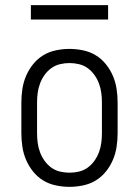

<svg xmlns="http://www.w3.org/2000/svg" viewBox="-20 -718 540 746"><path d="M250 8Q224 8 197.5 2.5Q171 -3 148.5 -16.5Q126 -30 109 -51Q92 -72 81.5 -96.5Q71 -121 67 -147.5Q63 -174 63 -200V-320Q63 -346 67 -372.5Q71 -399 81.5 -423.5Q92 -448 109 -469Q126 -490 148.5 -503.5Q171 -517 197.5 -522.5Q224 -528 250 -528Q276 -528 302.5 -522.5Q329 -517 351.5 -503.5Q374 -490 391 -469Q408 -448 418.5 -423.5Q429 -399 433 -372.5Q437 -346 437 -320V-200Q437 -174 433 -147.5Q429 -121 418.5 -96.5Q408 -72 391 -51Q374 -30 351.5 -16.5Q329 -3 302.5 2.5Q276 8 250 8ZM250 -47Q269 -47 287.5 -51.5Q306 -56 321 -67Q336 -78 347 -93.5Q358 -109 364.5 -126.5Q371 -144 373.5 -162.5Q376 -181 376 -200V-320Q376 -339 373.5 -357.5Q371 -376 364.5 -393.5Q358 -411 347 -426.5Q336 -442 321 -453Q306 -464 287.5 -468.5Q269 -473 250 -473Q231 -473 212.5 -468.5Q194 -464 179 -453Q164 -442 153 -426.5Q142 -411 135.5 -393.5Q129 -376 126.5 -357.5Q124 -339 124 -320V-200Q124 -181 126.5 -162.5Q129 -144 135.5 -126.5Q142 -109 153 -93.5Q164 -78 179 -67Q194 -56 212.5 -51.5Q231 -47 250 -47ZM100 -642V-698H400V-642Z"/></svg>

Font: Iosevka Curly Slab Light
Style: Regular
Weight: 300
Monospace: yes
Designer: Belleve Invis
Foundry: Belleve Invis
Version: Version 22.1.2; ttfautohint (v1.8.4)